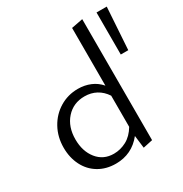

<svg xmlns="http://www.w3.org/2000/svg" viewBox="-168 -844 929 977"><g transform="rotate(-30 296.0 -355.5)"><path d="M43 -197Q43 -260 71 -311Q99 -362 147.5 -391.5Q196 -421 255 -421Q294 -421 327.5 -407Q361 -393 385 -365V-704L452 -717V-6L396 6L387 -68Q328 6 234 6Q177 6 133.5 -20Q90 -46 66.5 -92.5Q43 -139 43 -197ZM532 -463V-710H592L576 -463ZM250 -43Q289 -43 324.5 -62Q360 -81 385 -123V-306Q364 -338 333.5 -354.5Q303 -371 265 -371Q199 -371 157.5 -324.5Q116 -278 116 -204Q116 -134 152.5 -88.5Q189 -43 250 -43Z"/></g></svg>

Font: LXGW Bright TC
Style: Regular
Weight: 400
Designer: Christian Thalmann (Catharsis Fonts)
Foundry: LXGW / Christian Thalmann (Catharsis Fonts) / Fontworks Inc.
Version: Version 5.501